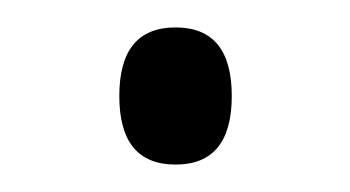

<svg xmlns="http://www.w3.org/2000/svg" viewBox="-20 -410 255 140"><path d="M67 -340Q67 -390 108 -390Q149 -390 149 -340Q149 -290 108 -290Q67 -290 67 -340Z"/></svg>

Font: Noto Sans Myanmar UI Condensed Light
Style: Regular
Weight: 300
Width: 3
Designer: Monotype Design Team
Foundry: Monotype Imaging Inc.
Version: Version 2.103; ttfautohint (v1.8.4.7-5d5b)